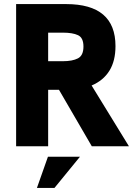

<svg xmlns="http://www.w3.org/2000/svg" viewBox="-20 -717 661 941"><path d="M59 -697H304Q546 -697 546 -491Q546 -418 516 -370Q486 -322 429 -298L612 0H430L269 -277H230H216V0H59ZM389 -489Q389 -532 362.5 -544.5Q336 -557 288 -557H216V-417H288Q335 -417 362 -431Q389 -445 389 -489ZM215 51H372L247 204H161Z"/></svg>

Font: Hanken Grotesk Black
Style: Regular
Weight: 900
Designer: Alfredo Marco Pradil
Foundry: Hanken Design Co.
Version: Version 3.014